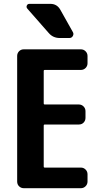

<svg xmlns="http://www.w3.org/2000/svg" viewBox="-20 -990 540 1010"><path d="M405.3 -730.5Q419.9 -730.5 430.2 -720.2Q440.4 -710 440.4 -695.3V-657.2Q440.4 -642.6 430.2 -632.3Q419.9 -622.1 405.3 -622.1H214.8Q210 -622.1 210 -617.2V-445.3Q210 -440.4 214.8 -440.4H394.5Q409.2 -440.4 419.4 -430.2Q429.7 -419.9 429.7 -405.3V-370.1Q429.7 -355.5 419.9 -345.2Q410.2 -335 394.5 -335H214.8Q210 -335 210 -330.1V-113.3Q210 -108.4 214.8 -108.4H405.3Q419.9 -108.4 430.2 -98.1Q440.4 -87.9 440.4 -73.2V-35.2Q440.4 -20.5 430.2 -10.3Q419.9 0 405.3 0H105.5Q90.8 0 80.6 -9.8Q70.3 -19.5 70.3 -35.2V-695.3Q70.3 -710 80.1 -720.2Q89.8 -730.5 105.5 -730.5ZM245.1 -969.7Q279.3 -969.7 296.9 -939.5L363.3 -821.3Q369.1 -811.5 363.3 -800.8Q357.4 -790 344.7 -790H294.9Q258.8 -790 236.3 -816.4L124 -944.3Q117.2 -952.1 121.1 -960.9Q125 -969.7 134.8 -969.7Z"/></svg>

Font: Rounded-L Mgen+ 1mn bold
Style: Bold
Weight: 700
Designer: [Source Han Sans]
Ryoko NISHIZUKA  (kana & ideographs); Paul D. Hunt (Latin, Greek & Cyrillic); Wenlong ZHANG  (bopomofo
Version: Version 1.059.20150602